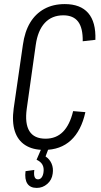

<svg xmlns="http://www.w3.org/2000/svg" viewBox="-20 -727 494 940"><path d="M196 7Q140 7 103.5 -16.5Q67 -40 52.5 -85Q38 -130 47 -196L92 -507Q101 -572 127.5 -616Q154 -660 197 -683.5Q240 -707 297 -707Q374 -707 412 -663Q450 -619 447 -532L385 -525Q386 -590 362.5 -621Q339 -652 290 -652Q234 -652 199.5 -615Q165 -578 155 -507L111 -195Q101 -122 124 -85Q147 -48 203 -48Q255 -48 288.5 -82Q322 -116 338 -183L398 -178Q378 -87 327 -40Q276 7 196 7ZM160 193Q128 193 114 172Q100 151 105 111L148 105Q145 128 149.5 139.5Q154 151 166 151Q177 151 184 141.5Q191 132 193 116Q196 94 187.5 79Q179 64 159 55L182 2H217L203 39Q223 52 232.5 74Q242 96 238 123Q234 154 211.5 173.5Q189 193 160 193Z"/></svg>

Font: Pathway Extreme Condensed ExtraLight
Style: Italic
Weight: 250
Width: 3
Italic angle: -8°
Version: Version 1.001;gftools[0.9.26]